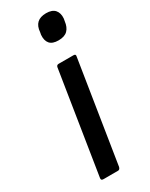

<svg xmlns="http://www.w3.org/2000/svg" viewBox="-184 -727 599 766"><g transform="rotate(-30 115.5 -344.0)"><path d="M47 0Q36 0 38 -11L112 -479Q114 -488 123 -488H191Q202 -488 200 -479L126 -11Q123 0 115 0ZM170 -569Q142 -569 130 -583Q118 -597 120 -623L122 -634Q124 -661 138.5 -674.5Q153 -688 180 -688Q208 -688 220.5 -673.5Q233 -659 231 -634L229 -623Q226 -597 212 -583Q198 -569 170 -569Z"/></g></svg>

Font: Sofia Sans Semi Condensed Medium
Style: Italic
Weight: 500
Italic angle: -9°
Version: Version 4.100